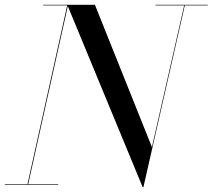

<svg xmlns="http://www.w3.org/2000/svg" viewBox="-55 -770 886 800"><path d="M-35 -2.5H59.5L225 -747.5H125V-750H340.5L578 -157L712.5 -747.5H593V-750H810.5V-747.5H715L542.5 10H539.5L227.5 -744.5L62.5 -2.5H187.5V0H-35Z"/></svg>

Font: Bodoni* 72pt
Style: Italic
Weight: 400
Italic angle: -13°
Version: Version 2.3